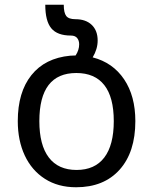

<svg xmlns="http://www.w3.org/2000/svg" viewBox="-20 -780 646 810"><path d="M55 -269Q55 -391 112.5 -463Q170 -535 276 -545L299 -546Q314 -569 314 -593Q314 -609 305.5 -619.5Q297 -630 279 -630Q222 -630 196.5 -660.5Q171 -691 171 -760H249Q249 -726 259.5 -712.5Q270 -699 298 -699Q342 -699 367 -675Q392 -651 392 -609Q392 -573 371 -538Q456 -516 503.5 -445.5Q551 -375 551 -269Q551 -138 484.5 -64Q418 10 301 10Q225 10 169.5 -25.5Q114 -61 84.5 -124Q55 -187 55 -269ZM460 -269Q460 -370 420 -421Q380 -472 302 -472Q146 -472 146 -269Q146 -168 186 -115.5Q226 -63 303 -63Q380 -63 420 -115.5Q460 -168 460 -269Z"/></svg>

Font: Noto Sans Georgian
Style: Regular
Weight: 400
Designer: Monotype Design team
Foundry: Monotype Imaging Inc.
Version: Version 1.000